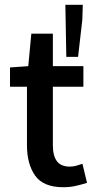

<svg xmlns="http://www.w3.org/2000/svg" viewBox="-20 -764 395 796"><path d="M242.7 12.2Q159.7 12.2 125.7 -35.9Q91.8 -84 91.8 -161.6V-404.3H21.5V-484.4L97.2 -489.7L109.9 -624.5H199.2V-489.7H325.7V-404.3H199.2V-161.6Q199.2 -117.7 216.1 -95.5Q232.9 -73.2 270 -73.2Q282.7 -73.2 296.9 -77.1Q311 -81.1 321.8 -85L340.8 -5.9Q320.8 0.5 295.9 6.3Q271 12.2 242.7 12.2ZM254.9 -528.3 251 -744.1H323.2L321.3 -682.1L303.7 -528.3Z"/></svg>

Font: Varta Light
Style: Bold
Weight: 700
Version: Version 1.004